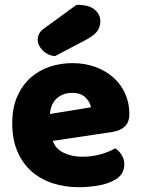

<svg xmlns="http://www.w3.org/2000/svg" viewBox="-20 -764 590 800"><path d="M309 16Q250 16 199.5 -0.5Q149 -17 111.5 -50Q74 -83 52.5 -133Q31 -183 31 -250Q31 -316 52.5 -363.5Q74 -411 109 -441.5Q144 -472 189 -486.5Q234 -501 281 -501Q334 -501 377.5 -485Q421 -469 452.5 -441Q484 -413 501.5 -374Q519 -335 519 -289Q519 -255 500 -237Q481 -219 447 -214L200 -177Q211 -144 245 -127.5Q279 -111 323 -111Q364 -111 400.5 -121.5Q437 -132 460 -146Q476 -136 487 -118Q498 -100 498 -80Q498 -35 456 -13Q424 4 384 10Q344 16 309 16ZM281 -377Q257 -377 239.5 -369Q222 -361 211 -348.5Q200 -336 194.5 -320.5Q189 -305 188 -289L359 -317Q356 -337 337 -357Q318 -377 281 -377ZM299 -744Q351 -744 374.5 -724Q398 -704 398 -676Q398 -650 384 -632.5Q370 -615 338 -598L209 -530Q179 -533 158 -554Q137 -575 137 -599Q137 -611 143 -623Q149 -635 163 -645Z"/></svg>

Font: Baloo Bhai
Style: Regular
Weight: 400
Designer: Supriya Tembe, Noopur Datye and Ek Type
Foundry: Ek Type
Version: Version 1.443;PS 1.000;hotconv 16.6.51;makeotf.lib2.5.65220;